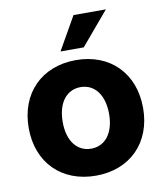

<svg xmlns="http://www.w3.org/2000/svg" viewBox="-83 -801 754 882"><g transform="rotate(-10 293.5 -360.5)"><path d="M293.9 11.7C453.1 11.7 560.5 -95.2 560.5 -257.3C560.5 -419.9 453.1 -527.3 293.9 -527.3C134.8 -527.3 26.9 -419.9 26.9 -257.3C26.9 -94.7 134.8 11.7 293.9 11.7ZM293.9 -114.3C230 -114.3 185.5 -166.5 185.5 -257.3C185.5 -349.1 230 -401.4 293.9 -401.4C357.4 -401.4 401.9 -348.6 401.9 -257.3C401.9 -166.5 357.4 -114.3 293.9 -114.3ZM231.9 -578.6H340.3L470.7 -732.9H319.8Z"/></g></svg>

Font: Raveo Display
Style: Bold
Weight: 700
Designer: Jakub Foglar, Rasmus Andersson (Inter)
Foundry: Jakubfoglar.com
Version: Version 1.100;Glyphs 3.2.3 (3260)